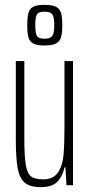

<svg xmlns="http://www.w3.org/2000/svg" viewBox="-20 -761 368 789"><path d="M45 -190V-510H80V-195Q80 -118 86 -83Q92 -48 107.5 -36Q123 -24 158 -24Q199 -24 218 -52Q237 -80 241 -123.5Q245 -167 245 -246V-510H280V0H253L249 -73H245Q237 -36 215.5 -14Q194 8 148 8Q103 8 81.5 -10.5Q60 -29 52.5 -70Q45 -111 45 -190ZM92 -658Q92 -691 97 -708.5Q102 -726 117 -733.5Q132 -741 163 -741Q194 -741 209.5 -733.5Q225 -726 230.5 -708.5Q236 -691 236 -658Q236 -624 230.5 -607Q225 -590 209.5 -582Q194 -574 163 -574Q132 -574 117 -582Q102 -590 97 -607Q92 -624 92 -658ZM203 -658Q203 -691 195 -702Q187 -713 163 -713Q139 -713 132 -702Q125 -691 125 -658Q125 -624 132 -613Q139 -602 163 -602Q187 -602 195 -613.5Q203 -625 203 -658Z"/></svg>

Font: Saira Ultra Condensed Thin
Style: Regular
Weight: 100
Width: 1
Designer: Hector Gatti with collaboration of the Omnibus-Type team
Foundry: Omnibus-Type
Version: Version 1.001; ttfautohint (v1.8)